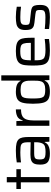

<svg xmlns="http://www.w3.org/2000/svg" viewBox="1068 -1851 791 2967"><g transform="rotate(-90 1463.5 -367.5)"><path d="M129 0V-441H26V-510H129V-658H211V-510H332V-441H211V0Z M571 8Q487 8 445 -22.5Q403 -53 403 -140Q403 -197 416.5 -230.5Q430 -264 464 -278.5Q498 -293 559 -293Q573 -293 606 -292.5Q639 -292 678 -291Q717 -290 749 -289V-321Q749 -366 743 -391.5Q737 -417 721 -429.5Q705 -442 674 -445.5Q643 -449 593 -449Q570 -449 540 -447.5Q510 -446 482 -443.5Q454 -441 437 -438V-504Q517 -518 621 -518Q689 -518 730.5 -508Q772 -498 793.5 -475Q815 -452 822.5 -414Q830 -376 830 -321V0H757L754 -72H748Q732 -36 702.5 -19Q673 -2 638 3Q603 8 571 8ZM601 -59Q644 -59 678.5 -67.5Q713 -76 729 -106Q749 -146 749 -209V-235H579Q540 -235 519 -228.5Q498 -222 490.5 -203.5Q483 -185 483 -147Q483 -110 492 -91.5Q501 -73 526.5 -66Q552 -59 601 -59Z M1003 0V-510H1076L1080 -412H1086Q1105 -476 1149.5 -497Q1194 -518 1256 -518V-438Q1187 -438 1150 -416Q1113 -394 1099 -348Q1085 -302 1085 -232V0Z M1532 8Q1458 8 1417 -14.5Q1376 -37 1360 -94Q1344 -151 1344 -254Q1344 -358 1360 -415.5Q1376 -473 1416.5 -495.5Q1457 -518 1530 -518Q1591 -518 1633 -502.5Q1675 -487 1696 -445H1701V-743H1783V0H1710L1706 -73H1700Q1686 -38 1659.5 -21Q1633 -4 1600 2Q1567 8 1532 8ZM1564 -64Q1664 -64 1687 -122Q1697 -149 1699 -182.5Q1701 -216 1701 -261Q1701 -298 1699 -329Q1697 -360 1688 -382Q1675 -416 1645 -430.5Q1615 -445 1562 -445Q1517 -445 1489.5 -438.5Q1462 -432 1448.5 -413Q1435 -394 1430 -356Q1425 -318 1425 -255Q1425 -191 1430 -153Q1435 -115 1449 -96Q1463 -77 1490.5 -70.5Q1518 -64 1564 -64Z M2163 8Q2086 8 2040 -5Q1994 -18 1971 -48Q1948 -78 1941 -128.5Q1934 -179 1934 -254Q1934 -325 1940 -375.5Q1946 -426 1967.5 -457.5Q1989 -489 2035 -503.5Q2081 -518 2159 -518Q2232 -518 2273.5 -503.5Q2315 -489 2334.5 -458Q2354 -427 2359 -377Q2364 -327 2364 -255V-228H2015Q2015 -176 2019.5 -143Q2024 -110 2040 -92Q2056 -74 2089.5 -67Q2123 -60 2181 -60Q2217 -60 2263 -63.5Q2309 -67 2344 -72V-6Q2312 0 2261 4Q2210 8 2163 8ZM2015 -286H2285V-296Q2285 -365 2274 -397.5Q2263 -430 2235 -440Q2207 -450 2157 -450Q2109 -450 2081 -443.5Q2053 -437 2039 -420Q2025 -403 2020.5 -370.5Q2016 -338 2015 -286Z M2684 8Q2641 8 2589 4.5Q2537 1 2499 -5V-71Q2546 -66 2589.5 -63.5Q2633 -61 2679 -61Q2730 -61 2754.5 -69Q2779 -77 2786 -94.5Q2793 -112 2793 -141Q2793 -174 2788 -188.5Q2783 -203 2768.5 -208Q2754 -213 2728 -216L2596 -231Q2549 -236 2525 -252Q2501 -268 2492 -296.5Q2483 -325 2483 -369Q2483 -436 2507.5 -468Q2532 -500 2577 -509Q2622 -518 2683 -518Q2722 -518 2767 -514Q2812 -510 2843 -504V-438Q2804 -444 2763.5 -446.5Q2723 -449 2682 -449Q2642 -449 2615.5 -445Q2589 -441 2575.5 -424.5Q2562 -408 2562 -372Q2562 -342 2566.5 -328Q2571 -314 2585 -308.5Q2599 -303 2624 -300L2762 -285Q2802 -281 2826 -269.5Q2850 -258 2860.5 -229Q2871 -200 2871 -142Q2871 -78 2850 -46Q2829 -14 2787.5 -3Q2746 8 2684 8Z"/></g></svg>

Font: Saira
Style: Regular
Weight: 400
Designer: Hector Gatti with collaboration of the Omnibus-Type team
Foundry: Omnibus-Type
Version: Version 1.100; ttfautohint (v1.8.3)